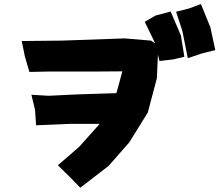

<svg xmlns="http://www.w3.org/2000/svg" viewBox="-20 -876 1061 928"><path d="M831.1 -819.3 861.3 -726.6 887.7 -594.7 957 -618.2 1020.5 -633.8 997.1 -743.2 951.2 -856.4 893.6 -835ZM131.8 -418 149.4 -344.7 154.3 -270.5 316.4 -277.3H461.9L362.3 -166L259.8 -77.1L318.4 -19.5L368.2 31.2L504.9 -74.2L604.5 -187.5L694.3 -332L738.3 -498L743.2 -611.3L751 -581.1L817.4 -588.9L871.1 -601.6L854.5 -704.1L804.7 -820.3L731.4 -800.8L679.7 -770.5L727.5 -671.9L728.5 -667L710 -679.7L581.1 -690.4L278.3 -679.7L85 -677.7L100.6 -601.6L122.1 -528.3L216.8 -530.3H445.3L571.3 -531.2L543.9 -429.7L542 -425.8L357.4 -419.9L214.8 -413.1Z"/></svg>

Font: MaokenAssortedSans-TC
Style: Regular
Weight: 500
Version: Version 0.83